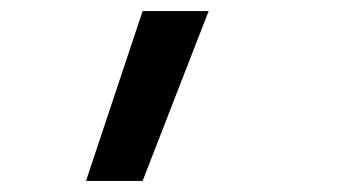

<svg xmlns="http://www.w3.org/2000/svg" viewBox="-20 -166 640 346"><path d="M135 160 237 -146H356L237 160Z"/></svg>

Font: JetBrains Mono NL Medium
Style: Italic
Weight: 500
Italic angle: -9°
Monospace: yes
Designer: Philipp Nurullin, Konstantin Bulenkov
Foundry: JetBrains
Version: Version 2.305; ttfautohint (v1.8.4.7-5d5b)